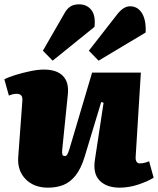

<svg xmlns="http://www.w3.org/2000/svg" viewBox="-27 -852 729 886"><path d="M-7 -486Q12 -496 44.5 -506Q77 -516 112.5 -523.5Q148 -531 175 -531Q235 -531 263.5 -501.5Q292 -472 286 -416L260 -160Q259 -145 261 -138.5Q263 -132 273 -132Q279 -132 283 -138.5Q287 -145 292 -160Q297 -175 304 -200L398 -517H623L599 -128Q598 -114 603 -106Q608 -98 617 -98Q629 -98 641 -101Q653 -104 661 -108L682 -32Q668 -23 649.5 -15Q631 -7 610 0Q589 7 567 10.5Q545 14 526 14Q465 14 433 -18.5Q401 -51 411 -115L451 -378L440 -381L364 -130Q347 -74 322 -42.5Q297 -11 265.5 1.5Q234 14 194 14Q130 14 91.5 -25Q53 -64 57 -126L76 -384Q78 -405 70.5 -412Q63 -419 51 -419Q43 -419 34.5 -417.5Q26 -416 14 -411ZM514 -786Q527 -803 542 -813Q557 -823 573 -823Q609 -823 628.5 -790.5Q648 -758 645 -702L428 -572L383 -618ZM273 -795Q283 -812 298 -822Q313 -832 338 -832Q374 -832 394.5 -806Q415 -780 409 -728L216 -572L171 -618Z"/></svg>

Font: Literata Black
Style: Italic
Weight: 900
Italic angle: -2°
Designer: Latin by Veronika Burian and Jose Scaglione. Greek by Irene Vlachou. Cyrillic by Vera Evstafieva
Foundry: TypeTogether
Version: Version 3.002